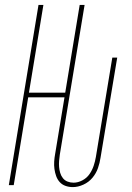

<svg xmlns="http://www.w3.org/2000/svg" viewBox="-20 -755 540 783"><path d="M277 8Q261 8 247 3Q233 -2 223.5 -12.5Q214 -23 209 -37Q204 -51 202 -66Q200 -81 201 -96.5Q202 -112 205 -128L243 -358H95L36 0H16L137 -735H157L98 -377H246L305 -735H325L224 -125Q222 -112 221 -99Q220 -86 221 -74Q222 -62 225.5 -50Q229 -38 236.5 -28.5Q244 -19 255.5 -14.5Q267 -10 280 -10Q298 -10 316 -19.5Q334 -29 345 -45Q356 -61 362 -79Q368 -97 371 -115L438 -520H458L390 -112Q387 -91 379.5 -69.5Q372 -48 357 -30Q342 -12 320 -2Q298 8 277 8Z"/></svg>

Font: Iosevka Term Curly Th Obl
Style: Regular
Weight: 100
Italic angle: -9°
Designer: Belleve Invis
Foundry: Belleve Invis
Version: Version 32.3.0